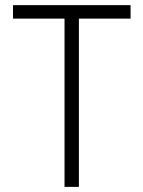

<svg xmlns="http://www.w3.org/2000/svg" viewBox="-20 -731 561 751"><path d="M490.7 -658.2H288.6V0H232.4V-658.2H30.8V-710.9H490.7Z"/></svg>

Font: MAUL Condensed Light
Style: Light
Weight: 300
Designer: MAUL
Version: Version 2.137; 2017; ttfautohint (v1.8.3)